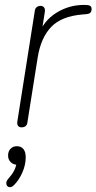

<svg xmlns="http://www.w3.org/2000/svg" viewBox="-20 -514 394 784"><path d="M51 -19 122 -469Q123 -479 129.5 -484.5Q136 -490 146 -490Q155 -490 160 -483.5Q165 -477 163 -465L148 -370H137Q157 -428 209 -461Q261 -494 324 -494Q341 -494 347.5 -490.5Q354 -487 354 -477Q354 -467 349 -462Q344 -457 330 -456L318 -455Q231 -448 189 -404Q147 -360 134 -280L92 -15Q91 -5 85 0.5Q79 6 68 6Q58 6 53.5 -0.5Q49 -7 51 -19ZM13 217Q29 199 37 184Q45 169 48 150L53 159Q35 159 24 148.5Q13 138 13 121Q13 104 23 93.5Q33 83 49 83Q66 83 75.5 94.5Q85 106 85 128Q85 159 71.5 190Q58 221 37 242Q27 252 17.5 250Q8 248 6 237.5Q4 227 13 217Z"/></svg>

Font: SN Pro Thin
Style: Italic
Weight: 200
Italic angle: -9°
Designer: Tobias Whetton
Foundry: Supernotes
Version: Version 1.003;Glyphs 3.3 (3324)